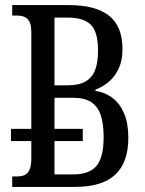

<svg xmlns="http://www.w3.org/2000/svg" viewBox="-20 -734 569 754"><path d="M23 -180V-228H305V-180ZM28 0V-41H45Q64 -41 76.5 -46.5Q89 -52 96 -67.5Q103 -83 103 -112V-606Q103 -636 95 -650Q87 -664 74 -668.5Q61 -673 45 -673H28V-714H251Q355 -714 408 -672.5Q461 -631 461 -541Q461 -497 446.5 -465.5Q432 -434 408 -413.5Q384 -393 355 -382V-377Q394 -371 423 -348.5Q452 -326 468 -287Q484 -248 484 -193Q484 -96 432.5 -48Q381 0 274 0ZM267 -49Q330 -49 358.5 -82Q387 -115 387 -196Q387 -248 375.5 -282Q364 -316 338 -333Q312 -350 268 -350H194V-49ZM246 -399Q290 -399 316 -414Q342 -429 353.5 -459Q365 -489 365 -535Q365 -609 336.5 -637Q308 -665 245 -665H194V-399Z"/></svg>

Font: Noto Serif ExtraCondensed
Style: Regular
Weight: 400
Width: 2
Designer: Monotype Design Team
Foundry: Monotype Imaging Inc.
Version: Version 2.013